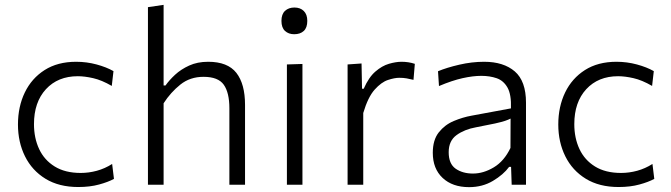

<svg xmlns="http://www.w3.org/2000/svg" viewBox="-20 -761 2763 791"><path d="M302.5 9.5Q223 9.5 167.5 -24.5Q112 -58.5 83 -117Q54 -175.5 54 -248Q54 -321.5 82.2 -380Q110.5 -438.5 164 -472.5Q217.5 -506.5 293.5 -506.5Q337 -506.5 377.8 -495.5Q418.5 -484.5 447.5 -468L440.5 -407Q399 -431 363.8 -439Q328.5 -447 300.5 -447Q218.5 -447 169.2 -393.5Q120 -340 120 -249.5Q120 -192.5 141.2 -147Q162.5 -101.5 205.5 -75Q248.5 -48.5 312.5 -48.5Q346 -48.5 379 -57.5Q412 -66.5 442 -85.5L449.5 -24Q425.5 -11 388 -0.8Q350.5 9.5 302.5 9.5Z M589.5 0V-731.5L654 -741V-409H662Q677 -430.5 701.2 -453Q725.5 -475.5 759.5 -491Q793.5 -506.5 837.5 -506.5Q918 -506.5 953.8 -460.8Q989.5 -415 989.5 -329V0H925V-315Q925 -379 902 -411.8Q879 -444.5 818.5 -444.5Q763 -444.5 723 -412.5Q683 -380.5 654 -335.5V0Z M1162 0V-495.5L1226 -497.5V0ZM1192 -620Q1169 -620 1154.2 -633.5Q1139.5 -647 1139.5 -675Q1139.5 -702.5 1154.2 -716.2Q1169 -730 1193 -730Q1217 -730 1231.5 -715.8Q1246 -701.5 1246 -675Q1246 -647 1231.5 -633.5Q1217 -620 1192 -620Z M1412 0V-495.5L1469.5 -499.5L1471.5 -395.5H1478.5Q1499 -442.5 1526.5 -466.2Q1554 -490 1582.5 -498.2Q1611 -506.5 1634.5 -506.5Q1663.5 -506.5 1689 -498L1683.5 -432Q1667.5 -436 1654.8 -438.2Q1642 -440.5 1624.5 -440.5Q1605.5 -440.5 1578.2 -431.5Q1551 -422.5 1523.5 -391.8Q1496 -361 1476.5 -295.5V0Z M1912.5 10Q1844 10 1803.5 -28Q1763 -66 1763 -131.5Q1763 -184.5 1787.8 -215.8Q1812.5 -247 1849.5 -262.5Q1886.5 -278 1923 -284.5L2085 -314.5Q2087 -371.5 2070.8 -400.2Q2054.5 -429 2026 -438.8Q1997.5 -448.5 1963 -448.5Q1928.5 -448.5 1885.8 -439Q1843 -429.5 1788.5 -406.5L1784.5 -467.5Q1820.5 -482.5 1872.2 -494.5Q1924 -506.5 1974.5 -506.5Q2054.5 -506.5 2100.8 -466.8Q2147 -427 2147 -338V0H2088L2085.5 -73.5H2077.5Q2054 -41.5 2010.8 -15.8Q1967.5 10 1912.5 10ZM1928.5 -46Q1971.5 -46 2014.2 -71.5Q2057 -97 2083 -151.5L2083.5 -272.5Q2075 -268 2061 -263.2Q2047 -258.5 2019 -252.2Q1991 -246 1940.5 -236.5Q1893.5 -228 1861 -204.5Q1828.5 -181 1828.5 -134Q1828.5 -86 1857.2 -66Q1886 -46 1928.5 -46Z M2528.5 9.5Q2449 9.5 2393.5 -24.5Q2338 -58.5 2309 -117Q2280 -175.5 2280 -248Q2280 -321.5 2308.2 -380Q2336.5 -438.5 2390 -472.5Q2443.5 -506.5 2519.5 -506.5Q2563 -506.5 2603.8 -495.5Q2644.5 -484.5 2673.5 -468L2666.5 -407Q2625 -431 2589.8 -439Q2554.5 -447 2526.5 -447Q2444.5 -447 2395.2 -393.5Q2346 -340 2346 -249.5Q2346 -192.5 2367.2 -147Q2388.5 -101.5 2431.5 -75Q2474.5 -48.5 2538.5 -48.5Q2572 -48.5 2605 -57.5Q2638 -66.5 2668 -85.5L2675.5 -24Q2651.5 -11 2614 -0.8Q2576.5 9.5 2528.5 9.5Z"/></svg>

Font: Heraclito Light
Style: Regular
Weight: 300
Designer: Kostas Bartsokas (font) & Cristiano Sobral (main changes)
Foundry: Kostas Bartsokas (font) & Cristiano Sobral (main changes)
Version: Version 1.00;July 8, 2020;FontCreator 13.0.0.2655 64-bit